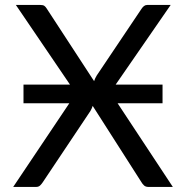

<svg xmlns="http://www.w3.org/2000/svg" viewBox="-20 -736 733 756"><path d="M660.5 0H564Q553.5 0 547.2 -5.8Q541 -11.5 537 -18.5L345 -319Q341.5 -308.5 336 -299L148.5 -18.5Q144 -11.5 138 -5.8Q132 0 122.5 0H32L253 -329.5H72.5V-403H255.5L42.5 -716.5H139Q149.5 -716.5 154.5 -713Q159.5 -709.5 163.5 -703L350.5 -416.5Q354 -427.5 361 -439L537 -701Q541.5 -708 547 -712.2Q552.5 -716.5 559.5 -716.5H652L435.5 -403H620V-329.5H443Z"/></svg>

Font: Lato 2
Style: Regular
Weight: 400
Designer: Lukasz Dziedzic with Adam Twardoch and Botio Nikoltchev
Foundry: tyPoland Lukasz Dziedzic
Version: Version 2.015; 2015-08-06; http://www.latofonts.com/